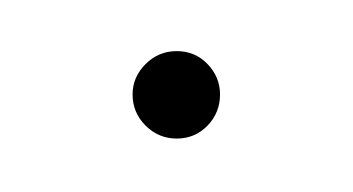

<svg xmlns="http://www.w3.org/2000/svg" viewBox="-20 -296 136 74"><path d="M31.1 -259.6Q31.1 -266.3 36.1 -271.3Q41.1 -276.3 48.1 -276.3Q55.2 -276.3 60 -271.3Q64.8 -266.3 64.8 -259.6Q64.8 -252.6 60 -247.6Q55.2 -242.6 48.1 -242.6Q41.1 -242.6 36.1 -247.6Q31.1 -252.6 31.1 -259.6Z"/></svg>

Font: 26F Galaxy Sans Thin
Style: Regular
Weight: 100
Designer: C₂₉H₂₅N₃O₅
Version: Version 1.100